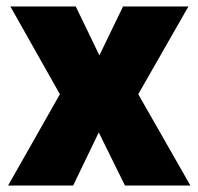

<svg xmlns="http://www.w3.org/2000/svg" viewBox="-20 -573 613 593"><path d="M165 -282 5 0H206L285 -164L366 0H568L407 -282L562 -553H360L287 -402L214 -553H12Z"/></svg>

Font: Noto Sans Arabic UI SmCn Bk
Style: Regular
Weight: 900
Width: 4
Designer: Monotype Design Team, Nadine Chahine and Nizar Qandah
Foundry: Monotype Imaging Inc.
Version: Version 2.010